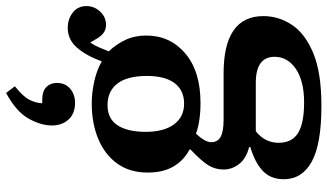

<svg xmlns="http://www.w3.org/2000/svg" viewBox="-243 -605 1078 632"><g transform="rotate(-90 296.0 -289.0)"><path d="M264 230Q137 230 79.5 198Q22 166 22 106Q22 63 49.5 37Q77 11 128 -4V-8Q91 -17 72.5 -40.5Q54 -64 54 -92Q54 -120 68.5 -143Q83 -166 120 -201V-204Q84 -223 64 -257Q44 -291 44 -342Q44 -401 73.5 -442Q103 -483 154.5 -504.5Q206 -526 272 -526Q306 -526 343 -518Q380 -510 410 -493Q429 -545 455.5 -575Q482 -605 520 -605Q549 -605 570.5 -588.5Q592 -572 592 -543Q592 -518 574 -498.5Q556 -479 530 -479Q515 -479 504 -487Q493 -495 485 -509L472 -531Q463 -518 456.5 -503Q450 -488 443 -470Q466 -446 480.5 -415.5Q495 -385 495 -347Q495 -268 436 -218Q377 -168 273 -168Q242 -168 216 -172Q190 -176 172 -183Q144 -153 144 -133Q144 -111 162 -101.5Q180 -92 217 -92H370Q559 -92 559 39Q559 89 530.5 132.5Q502 176 437.5 203Q373 230 264 230ZM271 -222Q315 -222 338.5 -253.5Q362 -285 362 -344Q362 -409 337 -441.5Q312 -474 266 -474Q221 -474 199.5 -441Q178 -408 178 -348Q178 -289 202.5 -255.5Q227 -222 271 -222ZM275 173Q345 173 385 146Q425 119 425 76Q425 14 339 14H180Q142 44 142 89Q142 133 174 153Q206 173 275 173ZM273 -581Q238 -581 218.5 -602.5Q199 -624 199 -657Q199 -694 222 -734.5Q245 -775 306 -808L328 -779Q295 -753 284 -732Q273 -711 272 -689H282Q312 -689 325.5 -675.5Q339 -662 339 -641Q339 -613 320 -597Q301 -581 273 -581Z"/></g></svg>

Font: Literata 36pt SemiBold
Style: Regular
Weight: 600
Designer: Latin by Veronika Burian and Jose Scaglione. Greek by Irene Vlachou. Cyrillic by Vera Evstafieva.
Foundry: TypeTogether
Version: Version 3.002